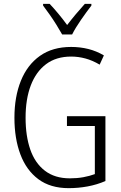

<svg xmlns="http://www.w3.org/2000/svg" viewBox="-20 -968 630 998"><path d="M328 -364H528V-27Q484 -8 435.5 1Q387 10 337 10Q242 10 179.5 -36.5Q117 -83 86 -165.5Q55 -248 55 -356Q55 -465 88.5 -548Q122 -631 187.5 -677.5Q253 -724 350 -724Q396 -724 438.5 -713.5Q481 -703 520 -680L498 -632Q461 -654 424 -664Q387 -674 350 -674Q272 -674 219.5 -634.5Q167 -595 140 -524Q113 -453 113 -356Q113 -261 137.5 -190.5Q162 -120 213.5 -80.5Q265 -41 343 -41Q381 -41 413.5 -47Q446 -53 473 -63V-313H328ZM303 -789Q290 -812 273 -839.5Q256 -867 237.5 -893Q219 -919 204 -939V-948H238Q259 -926 283.5 -896.5Q308 -867 329 -838Q352 -868 373.5 -893.5Q395 -919 421 -948H455V-939Q431 -908 401.5 -865.5Q372 -823 355 -789Z"/></svg>

Font: Noto Sans Condensed Light
Style: Regular
Weight: 300
Width: 3
Designer: Monotype Design Team
Foundry: Monotype Imaging Inc.
Version: Version 2.013; ttfautohint (v1.8.4.7-5d5b)